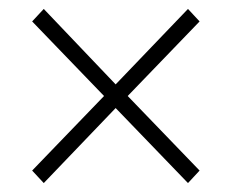

<svg xmlns="http://www.w3.org/2000/svg" viewBox="-20 -545 519 430"><path d="M78 -135 52 -163 213 -330 52 -497 78 -525 239 -356 401 -525 427 -497 266 -330 427 -163 401 -135 239 -303Z"/></svg>

Font: Source Sans 3 Light
Style: Regular
Weight: 300
Designer: Paul D. Hunt
Foundry: Adobe
Version: Version 3.052;hotconv 1.1.0;makeotfexe 2.6.0